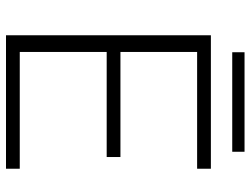

<svg xmlns="http://www.w3.org/2000/svg" viewBox="-120 -736 855 656"><g transform="rotate(90 308.0 -407.5)"><path d="M556 -653H157V-391H516V-344H157V-47H556V0H100V-700H556ZM158 -815H498V-773H158Z"/></g></svg>

Font: Fivo Sans Light
Style: Regular
Weight: 300
Designer: Alexander Slobzheninov
Foundry: Alexander Slobzheninov
Version: 1.0